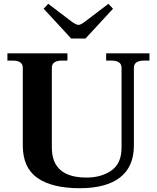

<svg xmlns="http://www.w3.org/2000/svg" viewBox="-20 -981 826 1011"><path d="M210 -935 234 -961 359 -866Q382 -850 393 -850Q405 -850 426 -866L551 -961L575 -935L430 -778H355ZM100 -215V-624Q100 -662 46 -662H19V-700H335V-662H307Q253 -662 253 -624V-204Q253 -46 436 -46Q513 -46 566.5 -83Q620 -120 620 -204V-624Q620 -662 566 -662H539V-700H767V-662H739Q685 -662 685 -624V-215Q685 -103 612 -46.5Q539 10 400 10Q254 10 177 -44Q100 -98 100 -215Z"/></svg>

Font: Taviraj DemiBold
Style: Regular
Weight: 600
Designer: Katatrad Team
Foundry: CadsonDemak
Version: Version 1.030